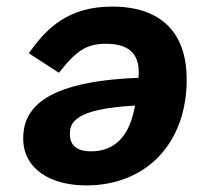

<svg xmlns="http://www.w3.org/2000/svg" viewBox="-20 -548 640 580"><path d="M240.1 12.1C422.9 12.1 544 -116.1 544 -307.9C544 -445 470.9 -528.1 318.9 -528.1C187.1 -528.1 121.1 -464.1 67.1 -387.1L158 -328.1C210.9 -396 242.9 -415.8 300.1 -415.8C370 -415.8 399.1 -384.9 399.1 -329.9C399.1 -324.9 399.1 -321 398.1 -312.9C104 -301.8 50.1 -213.1 50.1 -130C50.1 -35.2 136 12.1 240.1 12.1ZM191.1 -143.1C191.1 -176.1 203.1 -219.1 388.1 -229L384.9 -214.8C366.1 -126.1 317.8 -90.9 255 -90.9C210.9 -90.9 191.1 -110.1 191.1 -143.1Z"/></svg>

Font: Margiela Mono Italic Bold It
Style: Regular
Weight: 700
Designer: Mike Abbink, Paul van der Laan, Pieter van Rosmalen
Foundry: Bold Monday
Version: Version 2.003 2021